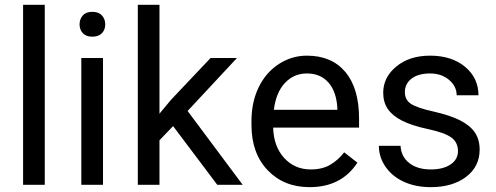

<svg xmlns="http://www.w3.org/2000/svg" viewBox="-20 -770 2068 800"><path d="M166.5 0H76.2V-750H166.5Z M409.2 0H318.8V-528.3H409.2ZM311.5 -668.5Q311.5 -690.4 325 -705.6Q338.4 -720.7 364.7 -720.7Q391.1 -720.7 404.8 -705.6Q418.5 -690.4 418.5 -668.5Q418.5 -646.5 404.8 -631.8Q391.1 -617.2 364.7 -617.2Q338.4 -617.2 325 -631.8Q311.5 -646.5 311.5 -668.5Z M701.2 -244.6 644.5 -185.5V0H554.2V-750H644.5V-296.4L692.9 -354.5L857.4 -528.3H967.3L761.7 -307.6L991.2 0H885.3Z M1270 9.8Q1162.6 9.8 1095.2 -60.8Q1027.8 -131.3 1027.8 -249.5V-266.1Q1027.8 -344.7 1057.9 -406.5Q1087.9 -468.3 1141.8 -503.2Q1195.8 -538.1 1258.8 -538.1Q1361.8 -538.1 1418.9 -470.2Q1476.1 -402.3 1476.1 -275.9V-238.3H1118.2Q1120.1 -160.2 1163.8 -112.1Q1207.5 -64 1274.9 -64Q1322.8 -64 1356 -83.5Q1389.2 -103 1414.1 -135.3L1469.2 -92.3Q1402.8 9.8 1270 9.8ZM1258.8 -463.9Q1204.1 -463.9 1167 -424.1Q1129.9 -384.3 1121.1 -312.5H1385.7V-319.3Q1381.8 -388.2 1348.6 -426Q1315.4 -463.9 1258.8 -463.9Z M1888.2 -140.1Q1888.2 -176.8 1860.6 -197Q1833 -217.3 1764.4 -231.9Q1695.8 -246.6 1655.5 -267.1Q1615.2 -287.6 1595.9 -315.9Q1576.7 -344.2 1576.7 -383.3Q1576.7 -448.2 1631.6 -493.2Q1686.5 -538.1 1772 -538.1Q1861.8 -538.1 1917.7 -491.7Q1973.6 -445.3 1973.6 -373H1882.8Q1882.8 -410.2 1851.3 -437Q1819.8 -463.9 1772 -463.9Q1722.7 -463.9 1694.8 -442.4Q1667 -420.9 1667 -386.2Q1667 -353.5 1692.9 -336.9Q1718.8 -320.3 1786.4 -305.2Q1854 -290 1896 -269Q1938 -248 1958.3 -218.5Q1978.5 -189 1978.5 -146.5Q1978.5 -75.7 1921.9 -33Q1865.2 9.8 1774.9 9.8Q1711.4 9.8 1662.6 -12.7Q1613.8 -35.2 1586.2 -75.4Q1558.6 -115.7 1558.6 -162.6H1648.9Q1651.4 -117.2 1685.3 -90.6Q1719.2 -64 1774.9 -64Q1826.2 -64 1857.2 -84.7Q1888.2 -105.5 1888.2 -140.1Z"/></svg>

Font: APIMedia Roboto
Style: Regular
Weight: 400
Designer: Google
Version: Version 2.137; 2017